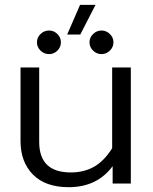

<svg xmlns="http://www.w3.org/2000/svg" viewBox="-20 -759 631 794"><path d="M257.8 -616.2 311 -738.8H375L312 -616.2ZM183.1 -535.2Q162.6 -535.2 147.7 -549.6Q132.8 -564 132.8 -584Q132.8 -604 147.7 -618.4Q162.6 -632.8 183.1 -632.8Q202.6 -632.8 217.3 -618.4Q231.9 -604 231.9 -584Q231.9 -564 217.3 -549.6Q202.6 -535.2 183.1 -535.2ZM399.9 -535.2Q379.9 -535.2 365 -549.6Q350.1 -564 350.1 -584Q350.1 -604 365 -618.4Q379.9 -632.8 399.9 -632.8Q419.4 -632.8 434.3 -618.4Q449.2 -604 449.2 -584Q449.2 -564 434.3 -549.6Q419.4 -535.2 399.9 -535.2ZM264.2 15.1Q168 15.1 116.5 -36.9Q64.9 -88.9 64.9 -175.8V-480H142.1V-171.9Q142.1 -45.9 272.9 -45.9Q328.1 -45.9 369.6 -69.8Q411.1 -93.8 443.8 -146V-480H521V0H445.8V-71.8Q381.3 15.1 264.2 15.1Z"/></svg>

Font: Prompt Light
Style: Regular
Weight: 300
Designer: Katatrad Team
Foundry: CadsonDemak
Version: Version 1.000;PS 001.000;hotconv 1.0.88;makeotf.lib2.5.64775